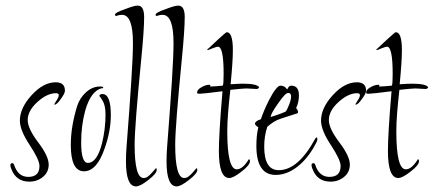

<svg xmlns="http://www.w3.org/2000/svg" viewBox="-20 -614 1550 686"><path d="M85 35Q38 35 21 -9Q17 -18 17 -24Q17 -31 24 -31Q28 -31 30 -26Q44 18 81 18Q121 18 121 -21Q121 -43 86 -96Q51 -149 51 -183Q51 -228 93 -274Q135 -320 179 -320Q212 -320 212 -290Q212 -280 197 -260Q183 -240 175 -240Q174 -241 174 -242Q174 -243 182 -255Q190 -267 190 -274Q190 -281 180 -281Q148 -281 113 -249Q79 -218 79 -185Q79 -155 116 -106Q154 -56 154 -26Q154 1 133.5 18Q113 35 85 35Z M280 -2Q233 -2 233 -96Q233 -131 239 -166Q245 -201 256 -236Q265 -264 287.5 -284.5Q310 -305 338 -305Q348 -305 349 -301Q347 -297 344 -299Q304 -289 284 -217Q277 -191 273.5 -163Q270 -135 270 -105Q270 -32 294 -32Q327 -32 345 -104Q357 -154 357 -205Q357 -238 346 -255.5Q335 -273 335 -270Q335 -278 346 -278Q376 -278 376 -203Q376 -146 354 -84Q326 -2 280 -2Z M466 52Q430 52 430 -38Q430 -51 430.5 -63Q431 -75 432 -88Q443 -229 449 -322Q455 -415 455 -461Q455 -561 416 -561Q407 -561 398 -558Q397 -557 395 -557Q391 -557 391 -562Q391 -569 426 -581Q459 -594 472 -594Q495 -594 495 -553Q495 -531 492.5 -494Q490 -457 485 -406Q461 -162 461 -97Q461 22 493 22Q501 22 508 17Q515 12 522 4L537 -13Q540 -13 540 -7Q540 6 510 29Q481 52 466 52Z M611 52Q575 52 575 -38Q575 -51 575.5 -63Q576 -75 577 -88Q588 -229 594 -322Q600 -415 600 -461Q600 -561 561 -561Q552 -561 543 -558Q542 -557 540 -557Q536 -557 536 -562Q536 -569 571 -581Q604 -594 617 -594Q640 -594 640 -553Q640 -531 637.5 -494Q635 -457 630 -406Q606 -162 606 -97Q606 22 638 22Q646 22 653 17Q660 12 667 4L682 -13Q685 -13 685 -7Q685 6 655 29Q626 52 611 52Z M799 22Q762 22 762 -75Q762 -101 765 -154.5Q768 -208 775 -288Q705 -279 693 -279Q684 -279 684 -283Q684 -294 701 -303Q715 -311 727 -311Q732 -311 732 -310Q731 -309 731 -308Q731 -307 730 -305H733Q745 -305 776 -308Q779 -313 779 -350Q779 -447 759 -447Q753 -447 738.5 -441Q724 -435 723 -435L720 -437Q721 -438 722 -439Q723 -440 725 -441L758 -472Q785 -497 790 -499Q812 -499 812 -435Q812 -415 810 -384.5Q808 -354 804 -313Q818 -314 829.5 -314.5Q841 -315 848 -315Q899 -315 906 -302Q902 -296 897 -296Q891 -296 878.5 -297Q866 -298 860 -298Q852 -298 837.5 -296.5Q823 -295 803 -293Q798 -249 795 -211.5Q792 -174 792 -145Q792 -9 826 -9Q847 -9 869 -45Q873 -45 873 -38Q873 -24 843 -1Q814 22 799 22Z M965 11Q896 11 896 -93Q896 -110 897.5 -126.5Q899 -143 903 -159Q891 -167 891 -172Q891 -181 912 -188Q922 -218 941 -256Q968 -308 982 -308Q998 -308 1006 -294Q1012 -308 1020 -308Q1048 -308 1048 -274Q1048 -248 1038 -228Q1045 -220 1045 -213Q1045 -211 1042 -209L986 -191Q970 -186 957.5 -178Q945 -170 935 -161Q924 -128 924 -90Q924 -6 976 -6Q1045 -6 1106 -118Q1109 -123 1111 -123Q1114 -123 1114 -117Q1114 -112 1111 -106Q1087 -58 1053 -27Q1010 11 965 11ZM947 -196Q957 -199 970.5 -203.5Q984 -208 1000 -215Q1005 -219 1013 -240Q1020 -258 1020 -269Q1020 -282 1010 -282Q999 -282 974 -245Q948 -209 947 -196Z M1161 35Q1114 35 1097 -9Q1093 -18 1093 -24Q1093 -31 1100 -31Q1104 -31 1106 -26Q1120 18 1157 18Q1197 18 1197 -21Q1197 -43 1162 -96Q1127 -149 1127 -183Q1127 -228 1169 -274Q1211 -320 1255 -320Q1288 -320 1288 -290Q1288 -280 1273 -260Q1259 -240 1251 -240Q1250 -241 1250 -242Q1250 -243 1258 -255Q1266 -267 1266 -274Q1266 -281 1256 -281Q1224 -281 1189 -249Q1155 -218 1155 -185Q1155 -155 1192 -106Q1230 -56 1230 -26Q1230 1 1209.5 18Q1189 35 1161 35Z M1403 22Q1366 22 1366 -75Q1366 -101 1369 -154.5Q1372 -208 1379 -288Q1309 -279 1297 -279Q1288 -279 1288 -283Q1288 -294 1305 -303Q1319 -311 1331 -311Q1336 -311 1336 -310Q1335 -309 1335 -308Q1335 -307 1334 -305H1337Q1349 -305 1380 -308Q1383 -313 1383 -350Q1383 -447 1363 -447Q1357 -447 1342.5 -441Q1328 -435 1327 -435L1324 -437Q1325 -438 1326 -439Q1327 -440 1329 -441L1362 -472Q1389 -497 1394 -499Q1416 -499 1416 -435Q1416 -415 1414 -384.5Q1412 -354 1408 -313Q1422 -314 1433.5 -314.5Q1445 -315 1452 -315Q1503 -315 1510 -302Q1506 -296 1501 -296Q1495 -296 1482.5 -297Q1470 -298 1464 -298Q1456 -298 1441.5 -296.5Q1427 -295 1407 -293Q1402 -249 1399 -211.5Q1396 -174 1396 -145Q1396 -9 1430 -9Q1451 -9 1473 -45Q1477 -45 1477 -38Q1477 -24 1447 -1Q1418 22 1403 22Z"/></svg>

Font: Shalimar
Style: Regular
Weight: 400
Designer: Robert E. Leuschke
Foundry: Robert E. Leuschke
Version: Version 1.010; ttfautohint (v1.8.3)